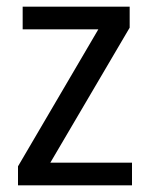

<svg xmlns="http://www.w3.org/2000/svg" viewBox="-20 -556 449 576"><path d="M376 0H34V-57L275 -468H48V-536H369V-473L131 -68H376Z"/></svg>

Font: Noto Sans Sinhala UI SemiCondensed
Style: Regular
Weight: 400
Width: 4
Designer: Jelle Bosma - Monotype Design Team
Foundry: Monotype Imaging Inc.
Version: Version 2.006; ttfautohint (v1.8.4.7-5d5b)